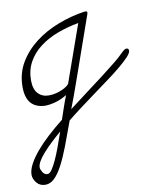

<svg xmlns="http://www.w3.org/2000/svg" viewBox="-138 -433 700 870"><g transform="rotate(-10 212.5 2.0)"><path d="M444 -155Q460 -171 468 -171Q479 -171 479 -160Q479 -149 462.5 -131.5Q446 -114 419.5 -92Q393 -70 359 -45Q325 -20 289.5 6Q254 32 220 57.5Q186 83 159 105Q136 169 117 218.5Q98 268 79.5 302.5Q61 337 42 355Q23 373 1 373Q-25 373 -39.5 354.5Q-54 336 -54 318Q-54 296 -40 269.5Q-26 243 -2 214.5Q22 186 54.5 156Q87 126 125 96Q134 70 143 43Q152 16 163 -11Q134 6 108 13Q82 20 60 20Q-25 16 -25 -81Q-25 -143 4 -192Q33 -241 80.5 -277.5Q128 -314 188.5 -337Q249 -360 311 -369H315Q323 -369 323 -362Q323 -360 321 -354L225 -81Q211 -40 198.5 -6.5Q186 27 175 56Q215 25 257.5 -6.5Q300 -38 336.5 -66Q373 -94 401.5 -117Q430 -140 444 -155ZM108 147Q57 190 22.5 229Q-12 268 -12 292Q-12 299 -4 313Q4 327 19 327Q28 327 38.5 312Q49 297 60.5 272Q72 247 84 214.5Q96 182 108 147ZM181 -60Q183 -66 183 -66L189 -83L274 -323Q223 -314 176.5 -296.5Q130 -279 94.5 -252Q59 -225 38.5 -188Q18 -151 18 -104Q18 -63 37 -43Q56 -23 86 -23Q104 -23 119.5 -27Q135 -31 147.5 -36.5Q160 -42 169 -48.5Q178 -55 181 -60Z"/></g></svg>

Font: Discipuli Britannica
Style: Regular
Weight: 400
Designer: Peter Wiegel
Foundry: Peter Wiegel
Version: Version 0.001 2009